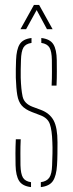

<svg xmlns="http://www.w3.org/2000/svg" viewBox="-20 -759 297 783"><path d="M146.5 4V-16Q171 -19.5 181.2 -34.8Q191.5 -50 192.5 -85Q193.5 -109 194 -134Q194.5 -159 193.5 -179Q192 -228.5 183.2 -253.2Q174.5 -278 144.5 -289L110.5 -302Q82 -313 68.5 -328.8Q55 -344.5 50.5 -371.2Q46 -398 44.5 -442Q44 -461.5 44.5 -478Q45 -494.5 45.5 -514Q47 -557 60.2 -578.5Q73.5 -600 108.5 -604V-584Q84.5 -580.5 75.5 -565Q66.5 -549.5 65.5 -514Q65 -493 64.5 -476.5Q64 -460 64.5 -442Q66 -394 72.2 -365.5Q78.5 -337 111.5 -324L146.5 -311Q182.5 -297.5 198.5 -268.2Q214.5 -239 214.5 -179Q214.5 -157.5 214.2 -132.2Q214 -107 212.5 -85Q210 -42.5 196 -21.2Q182 0 146.5 4ZM190.5 -410Q192 -441.5 191.8 -466.5Q191.5 -491.5 191.5 -514Q191 -549.5 181.8 -565Q172.5 -580.5 148.5 -584V-604Q184 -600 197.5 -578.5Q211 -557 211.5 -514Q211.5 -493 211.8 -467.8Q212 -442.5 210.5 -410ZM43.5 -85Q43 -107 43 -133Q43 -159 44.5 -191H64.5Q63 -159.5 63.2 -134Q63.5 -108.5 63.5 -85Q64.5 -50 73.5 -34.8Q82.5 -19.5 106.5 -16V4Q71.5 0 58 -21.2Q44.5 -42.5 43.5 -85ZM63.5 -640 118.5 -739H139.5L194.5 -640H171.5L129.5 -718L86.5 -640Z"/></svg>

Font: Big Shoulders Stencil Display Thin
Style: Regular
Weight: 100
Designer: Patric King
Foundry: XO Type Co
Version: Version 1.000